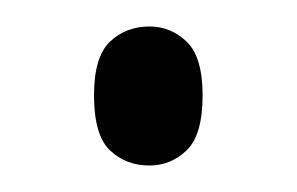

<svg xmlns="http://www.w3.org/2000/svg" viewBox="-20 -429 224 145"><path d="M93 -304Q75 -304 63 -315.5Q51 -327 51 -357Q51 -386 63 -397.5Q75 -409 93 -409Q109 -409 121 -397.5Q133 -386 133 -357Q133 -327 121 -315.5Q109 -304 93 -304Z"/></svg>

Font: Noto Serif Sinhala ExtraCondensed Light
Style: Regular
Weight: 300
Width: 2
Designer: Jelle Bosma - Monotype Design Team
Foundry: Monotype Imaging Inc.
Version: Version 2.007; ttfautohint (v1.8.4.7-5d5b)